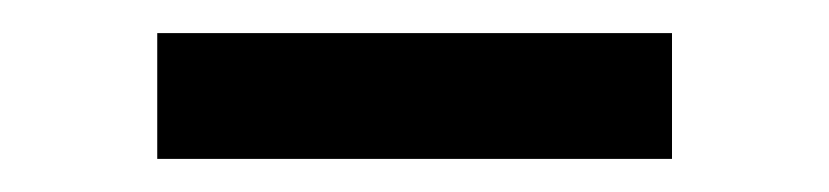

<svg xmlns="http://www.w3.org/2000/svg" viewBox="-20 -365 501 116"><path d="M75 -345H386V-269H75Z"/></svg>

Font: Bellota Text
Style: Bold
Weight: 700
Designer: Kemie Guaida
Foundry: Kemie Guaida
Version: Version 4.001